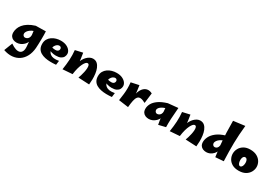

<svg xmlns="http://www.w3.org/2000/svg" viewBox="65 -2142 5369 3760"><g transform="rotate(30 2750.0 -262.5)"><path d="M47 260 120 71Q184 116 236 132.5Q288 149 325 137Q362 125 380.5 86Q399 47 394 -18Q391 -62 387 -104Q383 -146 377 -195.5Q371 -245 363 -309Q355 -373 344 -461L570 -465Q572 -430 572.5 -382.5Q573 -335 572 -282.5Q571 -230 569.5 -179.5Q568 -129 565 -87Q556 23 513.5 104.5Q471 186 401.5 233Q332 280 241.5 288Q151 296 47 260ZM181 14Q140 14 105 -0.5Q70 -15 48.5 -47Q27 -79 27 -130Q27 -172 42.5 -218.5Q58 -265 94 -310Q130 -355 191.5 -394Q253 -433 344 -461L416 -367Q360 -357 322 -337Q284 -317 261.5 -294Q239 -271 229.5 -250Q220 -229 220 -215Q220 -188 236.5 -171Q253 -154 274 -154Q294 -154 316 -164.5Q338 -175 353.5 -200.5Q369 -226 369 -272L428 -299Q423 -210 398.5 -150Q374 -90 338 -54Q302 -18 261 -2Q220 14 181 14Z M1070 2Q1006 8 942.5 7Q879 6 822.5 -6Q766 -18 722.5 -43.5Q679 -69 654 -112Q629 -155 629 -219Q629 -279 654 -323Q679 -367 721 -396.5Q763 -426 814.5 -440.5Q866 -455 918 -455Q997 -455 1050 -429.5Q1103 -404 1130 -366Q1157 -328 1156 -288Q1156 -255 1139 -223Q1122 -191 1082 -170.5Q1042 -150 971 -150Q946 -150 921 -154Q896 -158 871.5 -165.5Q847 -173 824 -183.5Q801 -194 781 -207L810 -266Q832 -254 857.5 -248.5Q883 -243 914 -243Q939 -243 955.5 -251.5Q972 -260 980.5 -275Q989 -290 989 -307Q989 -320 983.5 -330.5Q978 -341 967.5 -348Q957 -355 940 -355Q915 -355 890.5 -337Q866 -319 850.5 -291Q835 -263 835 -232Q835 -199 847.5 -168.5Q860 -138 888.5 -116Q917 -94 964.5 -87Q1012 -80 1082 -93Z M1823 12 1575 0Q1585 -25 1597.5 -66Q1610 -107 1620 -153Q1630 -199 1632.5 -240.5Q1635 -282 1625.5 -308.5Q1616 -335 1589 -335Q1571 -335 1550.5 -314Q1530 -293 1509 -251.5Q1488 -210 1470.5 -147.5Q1453 -85 1442 -1L1405 -141Q1405 -193 1418.5 -241Q1432 -289 1455 -330Q1478 -371 1508 -401Q1538 -431 1572 -448Q1606 -465 1640 -465Q1698 -465 1735 -432.5Q1772 -400 1793.5 -347Q1815 -294 1823 -230.5Q1831 -167 1830 -103.5Q1829 -40 1823 12ZM1442 -1 1223 15Q1243 -111 1249 -216.5Q1255 -322 1244 -431L1412 -469Q1423 -401 1431 -344.5Q1439 -288 1442.5 -235.5Q1446 -183 1446 -126.5Q1446 -70 1442 -1Z M2332 2Q2268 8 2204.5 7Q2141 6 2084.5 -6Q2028 -18 1984.5 -43.5Q1941 -69 1916 -112Q1891 -155 1891 -219Q1891 -279 1916 -323Q1941 -367 1983 -396.5Q2025 -426 2076.5 -440.5Q2128 -455 2180 -455Q2259 -455 2312 -429.5Q2365 -404 2392 -366Q2419 -328 2418 -288Q2418 -255 2401 -223Q2384 -191 2344 -170.5Q2304 -150 2233 -150Q2208 -150 2183 -154Q2158 -158 2133.5 -165.5Q2109 -173 2086 -183.5Q2063 -194 2043 -207L2072 -266Q2094 -254 2119.5 -248.5Q2145 -243 2176 -243Q2201 -243 2217.5 -251.5Q2234 -260 2242.5 -275Q2251 -290 2251 -307Q2251 -320 2245.5 -330.5Q2240 -341 2229.5 -348Q2219 -355 2202 -355Q2177 -355 2152.5 -337Q2128 -319 2112.5 -291Q2097 -263 2097 -232Q2097 -199 2109.5 -168.5Q2122 -138 2150.5 -116Q2179 -94 2226.5 -87Q2274 -80 2344 -93Z M2705 15 2688 -171Q2692 -257 2715 -322Q2738 -387 2776.5 -425.5Q2815 -464 2865 -471.5Q2915 -479 2973 -449L2945 -218Q2876 -255 2832.5 -257.5Q2789 -260 2764 -229.5Q2739 -199 2726 -137.5Q2713 -76 2705 15ZM2705 15 2485 -15Q2498 -99 2505.5 -165.5Q2513 -232 2513.5 -295Q2514 -358 2506 -431L2684 -469Q2695 -401 2701.5 -342.5Q2708 -284 2710 -228Q2712 -172 2710.5 -113Q2709 -54 2705 15Z M3169 14Q3128 14 3093 -0.5Q3058 -15 3036.5 -47Q3015 -79 3015 -130Q3015 -187 3046 -244.5Q3077 -302 3148.5 -353Q3220 -404 3342 -441L3404 -347Q3348 -337 3310 -320Q3272 -303 3249.5 -284Q3227 -265 3217.5 -247Q3208 -229 3208 -215Q3208 -188 3224.5 -171Q3241 -154 3262 -154Q3282 -154 3303.5 -164.5Q3325 -175 3340 -200.5Q3355 -226 3355 -272L3414 -299Q3409 -210 3385 -150Q3361 -90 3325 -54Q3289 -18 3248.5 -2Q3208 14 3169 14ZM3389 21Q3380 -20 3372.5 -77Q3365 -134 3359 -194Q3353 -254 3349 -307.5Q3345 -361 3343 -397.5Q3341 -434 3342 -441L3568 -463Q3554 -312 3549 -205Q3544 -98 3547 -17Z M4248 12 4000 0Q4010 -25 4022.5 -66Q4035 -107 4045 -153Q4055 -199 4057.5 -240.5Q4060 -282 4050.5 -308.5Q4041 -335 4014 -335Q3996 -335 3975.5 -314Q3955 -293 3934 -251.5Q3913 -210 3895.5 -147.5Q3878 -85 3867 -1L3830 -141Q3830 -193 3843.5 -241Q3857 -289 3880 -330Q3903 -371 3933 -401Q3963 -431 3997 -448Q4031 -465 4065 -465Q4123 -465 4160 -432.5Q4197 -400 4218.5 -347Q4240 -294 4248 -230.5Q4256 -167 4255 -103.5Q4254 -40 4248 12ZM3867 -1 3648 15Q3668 -111 3674 -216.5Q3680 -322 3669 -431L3837 -469Q3848 -401 3856 -344.5Q3864 -288 3867.5 -235.5Q3871 -183 3871 -126.5Q3871 -70 3867 -1Z M4859 -4 4675 10Q4655 -131 4642.5 -261Q4630 -391 4625 -519.5Q4620 -648 4620 -781L4879 -814Q4867 -703 4861 -605Q4855 -507 4853 -413Q4851 -319 4853 -219.5Q4855 -120 4859 -4ZM4470 14Q4429 14 4394 -0.5Q4359 -15 4337.5 -47Q4316 -79 4316 -130Q4316 -187 4347 -249.5Q4378 -312 4449.5 -368Q4521 -424 4643 -461L4705 -367Q4649 -357 4611 -337Q4573 -317 4550.5 -294Q4528 -271 4518.5 -250Q4509 -229 4509 -215Q4509 -188 4525.5 -171Q4542 -154 4563 -154Q4583 -154 4602 -164.5Q4621 -175 4633.5 -200.5Q4646 -226 4646 -272L4705 -299Q4700 -210 4677.5 -150Q4655 -90 4621 -54Q4587 -18 4548 -2Q4509 14 4470 14Z M5200 12Q5111.7 12 5052.8 -22Q4994 -56 4965 -110Q4936 -164 4936 -223Q4936 -283 4965.4 -338Q4994.8 -393 5053.5 -428Q5112.3 -463 5198 -463Q5289.7 -463 5350.8 -428.5Q5411.9 -394 5442.4 -340Q5473 -286 5473 -226Q5473 -167 5442.4 -112Q5411.8 -57 5351.2 -22.5Q5290.6 12 5200 12ZM5181.8 -78Q5202 -78 5216 -94Q5230 -110 5237 -135.5Q5244 -161 5244 -187Q5244 -211.5 5238 -233.3Q5232 -255 5219 -269Q5206 -283 5185.5 -283Q5166 -283 5152.5 -269Q5139 -255 5133 -232.8Q5127 -210.6 5127 -186Q5127 -160 5133.5 -135Q5140 -110 5152.5 -94Q5165 -78 5181.8 -78Z"/></g></svg>

Font: Marhey Light
Style: Regular
Weight: 300
Designer: Nur Syamsi & Bustanul Arifin
Foundry: Namelatype
Version: Version 1.000